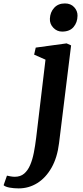

<svg xmlns="http://www.w3.org/2000/svg" viewBox="-140 -814 470 1091"><path d="M195.5 -0.5Q185.5 81.5 152.8 139Q120 196.5 71.8 226.5Q23.5 256.5 -34 256.5Q-61.5 256.5 -85.8 252Q-110 247.5 -119.5 238.5L-100.5 184Q-93.5 186 -80 188.2Q-66.5 190.5 -56 190.5Q-24 190.5 -3 172.8Q18 155 31.2 124.2Q44.5 93.5 52.2 53.8Q60 14 65.5 -31L118.5 -475L54 -503.5L63 -543.5L238.5 -567.5L264 -556ZM213 -634.5Q183.5 -634.5 162.8 -656.5Q142 -678.5 143.5 -708Q145 -744.5 167.8 -769.5Q190.5 -794.5 229 -794.5Q262 -794.5 281.5 -773.2Q301 -752 300.5 -724.5Q300 -686.5 278 -660.5Q256 -634.5 213 -634.5Z"/></svg>

Font: Merriweather Light 18pt
Style: Bold Italic
Weight: 700
Italic angle: -7.8°
Version: Version 2.101